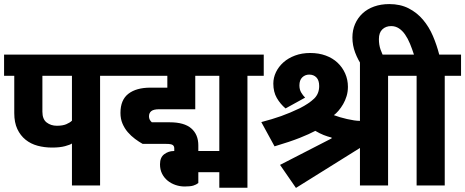

<svg xmlns="http://www.w3.org/2000/svg" viewBox="-30 -910 2282 942"><path d="M541 -538H461V0H323V-206Q315 -200 289.5 -193Q264 -186 226 -186Q188 -186 154.5 -195Q121 -204 95.5 -224.5Q70 -245 55 -277Q40 -309 40 -355V-538H-10V-642H541ZM178 -362Q178 -325 199 -309Q220 -293 249 -293Q277 -293 295 -300.5Q313 -308 323 -318V-538H178Z M803 -310Q874 -310 908.5 -280Q943 -250 943 -197V-169H1046V-538H928V-374H751Q724 -374 712.5 -365Q701 -356 701 -339Q701 -322 715 -310ZM943 -12Q933 -4 918.5 0.5Q904 5 876 5Q853 5 831 -2.5Q809 -10 792 -24Q775 -38 765 -58Q755 -78 755 -104Q755 -138 776 -153.5Q797 -169 822 -169H825V-182Q825 -193 817.5 -198.5Q810 -204 786 -204H670Q652 -214 632.5 -228.5Q613 -243 597 -261.5Q581 -280 571 -303.5Q561 -327 561 -356Q561 -420 600 -450Q639 -480 708 -480H791V-538H521V-642H1264V-538H1184V11H1046V-65H943Z M1677 -484Q1677 -460 1670.5 -438.5Q1664 -417 1653.5 -399Q1643 -381 1631 -367Q1619 -353 1608 -345Q1621 -340 1638 -335Q1655 -330 1672.5 -326Q1690 -322 1706.5 -319.5Q1723 -317 1736 -317V-642H1954V-538H1874V0H1736V-184L1422 12L1344 -101L1597 -231V-235Q1577 -240 1558 -247.5Q1539 -255 1517 -268Q1487 -252 1440.5 -233.5Q1394 -215 1317 -192L1252 -311Q1306 -325 1349.5 -340.5Q1393 -356 1441 -379Q1486 -402 1511 -426Q1536 -450 1536 -488Q1536 -516 1522.5 -530Q1509 -544 1487 -544Q1467 -544 1453 -530.5Q1439 -517 1439 -491Q1439 -471 1447.5 -456.5Q1456 -442 1467 -431L1371 -378Q1345 -400 1328 -429.5Q1311 -459 1311 -500Q1311 -529 1324 -556Q1337 -583 1360.5 -604Q1384 -625 1417.5 -637.5Q1451 -650 1492 -650Q1534 -650 1568 -637.5Q1602 -625 1626 -602.5Q1650 -580 1663.5 -549.5Q1677 -519 1677 -484Z M2014 -538H1934V-642H2001Q1992 -670 1981.5 -695.5Q1971 -721 1957.5 -740.5Q1944 -760 1927 -771Q1910 -782 1889 -782Q1863 -782 1846 -766Q1829 -750 1829 -718Q1829 -690 1837 -667Q1845 -644 1857 -623L1756 -573L1749 -583Q1726 -616 1712.5 -652Q1699 -688 1699 -726Q1699 -762 1712 -792Q1725 -822 1748.5 -844Q1772 -866 1805.5 -878Q1839 -890 1880 -890Q1934 -890 1975 -869Q2016 -848 2045.5 -813Q2075 -778 2094 -733.5Q2113 -689 2125 -642H2232V-538H2152V0H2014Z"/></svg>

Font: Mukta ExtraBold
Style: Regular
Weight: 800
Designer: Girish Dalvi and Yashodeep Gholap
Foundry: Ek Type
Version: Version 2.538;PS 1.002;hotconv 16.6.51;makeotf.lib2.5.65220;